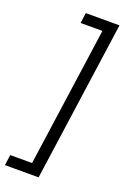

<svg xmlns="http://www.w3.org/2000/svg" viewBox="-197 -800 661 991"><g transform="rotate(20 133.5 -305.0)"><path d="M-31 135 -23 77H97L205 -688H85L93 -745H278L154 135Z"/></g></svg>

Font: Plus Jakarta Sans Light
Style: Italic
Weight: 300
Italic angle: -8°
Designer: Gumpita Rahayu
Foundry: Tokotype
Version: Version 2.071; ttfautohint (v1.8.4.7-5d5b);gftools[0.9.29]